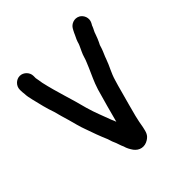

<svg xmlns="http://www.w3.org/2000/svg" viewBox="-195 -824 1008 1008"><g transform="rotate(-45 309.5 -319.5)"><path d="M152 -627C152 -654 128 -678 101 -678C74 -678 50 -654 50 -627V-618C50 -610 51 -602 52 -595C52 -579 56 -561 60 -544C70 -502 81 -455 95 -417C102 -391 111 -357 119 -332C125 -309 138 -260 146 -240C160 -199 176 -155 193 -116C197 -101 204 -82 210 -70C215 -57 218 -44 225 -30C229 -13 239 4 248 17C269 45 303 52 334 32C357 17 361 2 368 -30C375 -76 388 -124 400 -167C410 -200 428 -273 439 -307C452 -352 470 -378 484 -418C491 -439 500 -455 507 -476C509 -484 511 -490 513 -495L520 -509L528 -527L537 -551C541 -566 550 -578 555 -592C555 -593 556 -596 558 -599L563 -608C578 -636 563 -666 543 -677C515 -692 485 -677 474 -657L469 -648C464 -639 461 -632 458 -625C451 -612 443 -594 439 -578L435 -568C426 -547 416 -531 409 -506C404 -487 395 -471 388 -452C371 -411 356 -385 341 -337C325 -281 303 -203 289 -148V-150C286 -158 283 -166 279 -174C261 -224 245 -259 230 -312C208 -400 179 -479 159 -569C156 -583 155 -599 152 -610Z"/></g></svg>

Font: Electronic
Style: UltBlk
Weight: 500
Version: Version 1.011